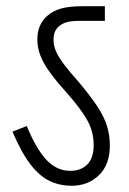

<svg xmlns="http://www.w3.org/2000/svg" viewBox="-20 -642 414 617"><path d="M333 -174Q333 -113 298 -79Q263 -45 210 -45Q173 -45 140.5 -60Q108 -75 78.5 -113Q49 -151 20 -219L66 -237Q96 -164 129 -128.5Q162 -93 206 -93Q240 -93 260.5 -113.5Q281 -134 281 -176Q281 -219 260 -256.5Q239 -294 189 -350Q141 -403 120.5 -440.5Q100 -478 100 -515Q100 -564 133 -592Q150 -607 176 -614.5Q202 -622 246 -622H317V-575H240Q210 -575 195.5 -571Q181 -567 170 -558Q152 -543 152 -515Q152 -496 159.5 -478Q167 -460 185 -436Q203 -412 235 -376Q271 -333 292.5 -300.5Q314 -268 323.5 -238Q333 -208 333 -174Z"/></svg>

Font: Noto Sans Devanagari UI Condensed Light
Style: Regular
Weight: 300
Width: 3
Designer: Jelle Bosma - Monotype Design Team
Foundry: Monotype Imaging Inc.
Version: Version 2.004; ttfautohint (v1.8.4.7-5d5b)